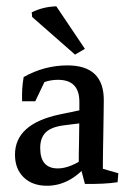

<svg xmlns="http://www.w3.org/2000/svg" viewBox="-20 -579 417 606"><path d="M228.5 -52.7Q228.5 -93.3 229.5 -135.5Q230.5 -177.7 230.5 -214.8V-257.8Q230.5 -327.1 163.1 -327.1Q118.7 -327.1 81.1 -298.8L49.8 -259.3Q48.3 -300.8 54.7 -335.9Q120.1 -372.6 192.9 -372.6Q307.6 -372.6 307.6 -263.2Q307.6 -249 307.1 -222.2Q306.6 -195.3 306.2 -164.3Q305.7 -133.3 305.2 -106.2Q304.7 -79.1 304.7 -64.5ZM49.8 -259.3 56.6 -314.9 131.3 -343.3 91.3 -259.3ZM128.4 7.3Q82 7.3 54.7 -19.3Q27.3 -45.9 27.3 -90.8Q27.3 -188 168.5 -217.8L248 -234.4L252.9 -192.4L183.1 -183.6Q142.6 -178.7 124.8 -161.6Q106.9 -144.5 106.9 -111.8Q106.9 -47.4 162.6 -47.4Q201.7 -47.4 253.4 -84L262.2 -66.4Q203.1 7.3 128.4 7.3ZM248 1.5 231.4 -62 304.7 -83V-29.8L293.9 -49.3L353.5 -32.2L351.1 -3.9Q311 2.4 248 1.5ZM216.8 -406.7 81.5 -525.4 80.1 -540Q115.2 -557.6 157.7 -559.1L248 -424.8Z"/></svg>

Font: Markazi Text
Style: Regular
Weight: 400
Designer: Borna Izadpanah (Arabic designer), Fiona Ross (Arabic design director) and Florian Runge (Latin designer)
Foundry: Borna Izadpanah and Florian Runge
Version: Version 1.000